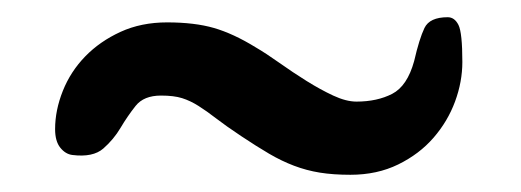

<svg xmlns="http://www.w3.org/2000/svg" viewBox="-20 -400 605 223"><path d="M461 -329Q467 -355 473 -367.5Q479 -380 500 -380Q508 -380 512.5 -371Q517 -362 517 -328Q517 -305 508.5 -282Q500 -259 483.5 -240Q467 -221 442.5 -209Q418 -197 387 -197Q367 -197 351.5 -199.5Q336 -202 321.5 -207.5Q307 -213 292.5 -221.5Q278 -230 260 -242Q242 -254 231 -262.5Q220 -271 210.5 -277Q201 -283 191.5 -286Q182 -289 167 -289Q147 -289 137.5 -277Q128 -265 120 -251.5Q112 -238 100 -227.5Q88 -217 64 -220Q56 -221 50 -228.5Q44 -236 44 -250Q44 -272 53 -294.5Q62 -317 79 -334.5Q96 -352 120 -363Q144 -374 174 -374Q206 -374 228.5 -367.5Q251 -361 277 -345Q289 -338 304.5 -327Q320 -316 336 -306Q352 -296 367 -289Q382 -282 394 -282Q418 -282 435.5 -291Q453 -300 461 -329Z"/></svg>

Font: BM YEONSUNG
Style: Regular
Weight: 400
Designer: Bongjin Kim; Myungsoo Han; Jaehyun Keum; Jihee Min; Dokyung Lee; Chorong Kim; Jooyeon Kang; Sang-a Kim;
Foundry: Sandoll Communications Inc.
Version: Version 1.000;PS 1;hotconv 16.6.51;makeotf.lib2.5.65220